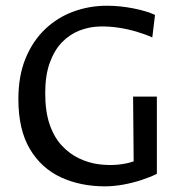

<svg xmlns="http://www.w3.org/2000/svg" viewBox="-20 -644 632 676"><path d="M349.3 12.1Q263.3 12.1 194.3 -19.8Q125.3 -51.7 85 -119.7Q44.7 -187.7 44.7 -295.2Q44.7 -376.8 69.9 -438.2Q95.1 -499.6 138.6 -541.1Q182 -582.6 238.3 -603.2Q294.5 -623.8 356.3 -623.8Q402.5 -623.8 450 -614.4Q497.4 -605 525.8 -591.4L516.2 -512.2Q490.6 -523.7 460 -532.7Q429.4 -541.7 396.9 -546.6Q364.4 -551.5 331.8 -550.7Q294.4 -550 259.7 -536.4Q225 -522.8 198.1 -495Q171.2 -467.2 155.2 -423Q139.2 -378.7 139.2 -316Q139.2 -251.1 154.9 -205.6Q170.7 -160.1 197.8 -131.2Q224.8 -102.3 258.3 -86.4Q291.7 -70.5 326.7 -65.8Q361.8 -61.2 394.2 -64.2Q426.6 -67.3 450.6 -75.9L448.6 -303.8H532.3V-31.9Q508.7 -20.3 477.8 -10.1Q446.8 0.1 413.2 6.1Q379.6 12.1 349.3 12.1Z"/></svg>

Font: Ancizar Sans Thin
Style: Regular
Weight: 100
Designer: Cesar Puertas, Viviana Monsalve, Julian Moncada, Julian Prieto, Jose Castro, Mariel Hernandez, Felipe Aragon, Sara Alarc
Version: Version 8.100